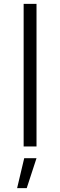

<svg xmlns="http://www.w3.org/2000/svg" viewBox="-20 -762 313 999"><path d="M103 -742H170V0H103ZM106 61H170L119 217H69Z"/></svg>

Font: Gontserrat Light
Style: Regular
Weight: 300
Designer: Julieta Ulanovsky
Foundry: Julieta Ulanovsky
Version: Version 6.001